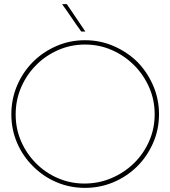

<svg xmlns="http://www.w3.org/2000/svg" viewBox="-20 -903 826 931"><path d="M646 -97Q694 -145 722.5 -210Q751 -275 751 -349Q751 -423 722.5 -488.5Q694 -554 646 -603Q597 -651 531.5 -679.5Q466 -708 392 -708Q318 -708 253 -679.5Q188 -651 140 -603Q91 -554 63 -488.5Q35 -423 35 -349Q35 -275 63 -210Q91 -145 140 -97Q188 -48 253 -20Q318 8 392 8Q466 8 531.5 -20Q597 -48 646 -97ZM154 -112Q109 -157 82.5 -217.5Q56 -278 56 -348Q56 -418 82.5 -479.5Q109 -541 155 -587Q200 -633 261.5 -660Q323 -687 392 -687Q462 -687 523 -660Q584 -633 630 -587Q676 -541 703 -480Q730 -419 730 -349Q730 -279 703 -218Q676 -157 630 -112Q583 -66 521 -39.5Q459 -13 389 -13Q321 -13 260 -39.5Q199 -66 154 -112ZM394 -750Q371 -783 349 -816.5Q327 -850 304 -883H281Q305 -850 327.5 -816.5Q350 -783 374 -750Z"/></svg>

Font: Josefin Slab Thin ExtraLight
Style: Regular
Weight: 250
Version: Version 2.000